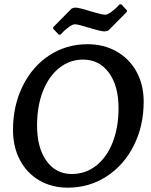

<svg xmlns="http://www.w3.org/2000/svg" viewBox="-20 -854 697 886"><path d="M40 -254Q40 -366 84.5 -456.5Q129 -547 207.5 -598.5Q286 -650 384 -650Q459 -650 518 -616.5Q577 -583 610 -523Q643 -463 643 -385Q643 -273 597.5 -182.5Q552 -92 472 -40Q392 12 293 12Q219 12 161.5 -21.5Q104 -55 72 -115.5Q40 -176 40 -254ZM527 -355Q527 -458 482.5 -518.5Q438 -579 363 -579Q302 -579 253.5 -540.5Q205 -502 178 -433Q151 -364 151 -275Q151 -172 194.5 -111.5Q238 -51 311 -51Q374 -51 423 -89Q472 -127 499.5 -196Q527 -265 527 -355ZM225 -722 226 -729 311 -815 326 -819Q345 -819 401 -801Q409 -799 432 -792.5Q455 -786 465 -786Q475 -786 490 -796.5Q505 -807 517 -818.5Q529 -830 532 -834H540L566 -806L565 -799L480 -713L464 -709Q450 -709 423.5 -716.5Q397 -724 391 -726Q339 -742 326 -742Q316 -742 301 -731.5Q286 -721 274 -709.5Q262 -698 259 -694H251Z"/></svg>

Font: Alegreya SC Medium
Style: Italic
Weight: 500
Italic angle: -7°
Designer: Juan Pablo del Peral
Foundry: Huerta Tipografica
Version: Version 2.007; ttfautohint (v1.6)